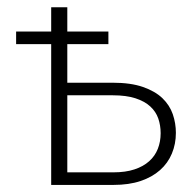

<svg xmlns="http://www.w3.org/2000/svg" viewBox="-20 -522 554 542"><path d="M170 -501.5V-433H286V-397.5H170V-288.5H298Q349 -288.5 383.5 -276.5Q418 -264.5 438.5 -244.8Q459 -225 467.8 -199.5Q476.5 -174 476.5 -147Q476.5 -115.5 465.2 -88.5Q454 -61.5 431.8 -41.8Q409.5 -22 376.8 -11Q344 0 300.5 0H124.5V-397.5H25.5V-433H124.5V-501.5ZM170 -253V-35.5H300.5Q334.5 -35.5 359.5 -43.8Q384.5 -52 401 -66.8Q417.5 -81.5 425.5 -101.8Q433.5 -122 433.5 -146Q433.5 -168 426.8 -187.5Q420 -207 404.2 -221.5Q388.5 -236 362.5 -244.5Q336.5 -253 298.5 -253Z"/></svg>

Font: Lato Light
Style: Regular
Weight: 300
Designer: Lukasz Dziedzic
Foundry: tyPoland Lukasz Dziedzic
Version: Version 2.007; 2014-02-27